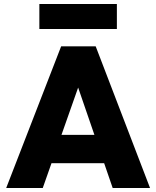

<svg xmlns="http://www.w3.org/2000/svg" viewBox="-20 -941 782 961"><path d="M11 0 286 -709H459L731 0H544L339 -596H404L194 0ZM178 -124V-266H569V-124ZM177 -921H565V-796H177Z"/></svg>

Font: Outfit Thin ExtraBold
Style: Regular
Weight: 800
Version: Version 1.100;gftools[0.9.27]